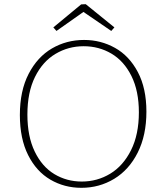

<svg xmlns="http://www.w3.org/2000/svg" viewBox="-20 -891 794 918"><path d="M75 -341Q75 -457 117 -538Q159 -619 228.5 -659.5Q298 -700 382 -700Q462 -700 530 -662Q598 -624 639 -546.5Q680 -469 680 -357Q680 -244 638.5 -161.5Q597 -79 526 -36Q455 7 369 7Q288 7 221 -32Q154 -71 114.5 -149.5Q75 -228 75 -341ZM644 -354Q644 -456 608.5 -527.5Q573 -599 513 -634.5Q453 -670 380 -670Q307 -670 245.5 -633.5Q184 -597 147.5 -523.5Q111 -450 111 -343Q111 -239 146 -166.5Q181 -94 240 -58.5Q299 -23 371 -23Q445 -23 507 -60.5Q569 -98 606.5 -173Q644 -248 644 -354ZM390 -871 527 -760 512 -743 379 -834 250 -743 235 -760 368 -870Z"/></svg>

Font: Bitter Pro ExtraLight
Style: Regular
Weight: 275
Designer: Sol Matas, and Bitter project Authors
Foundry: Sol Matas
Version: Version 1.010